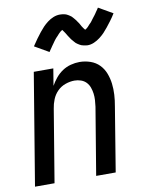

<svg xmlns="http://www.w3.org/2000/svg" viewBox="-85 -820 671 881"><g transform="rotate(-10 250.0 -379.5)"><path d="M6 0 92 -520H183L170 -441Q180 -459 194 -476Q208 -493 226 -505Q244 -517 265 -522.5Q286 -528 306 -528Q332 -528 356.5 -519.5Q381 -511 398 -493.5Q415 -476 424 -452.5Q433 -429 436 -404Q439 -379 437.5 -352.5Q436 -326 431 -299L382 0H291L343 -313Q345 -328 346 -343.5Q347 -359 345 -374Q343 -389 338 -403Q333 -417 323 -427.5Q313 -438 298.5 -443Q284 -448 269 -448Q248 -448 226.5 -440.5Q205 -433 189 -417Q173 -401 164.5 -380Q156 -359 153 -338L97 0ZM179 -597 113 -635Q124 -652 135 -667Q146 -682 155.5 -694Q165 -706 174.5 -716Q184 -726 197 -736Q210 -746 225 -752Q240 -758 255 -758Q260 -758 265 -757.5Q270 -757 275 -756Q280 -755 284 -753.5Q288 -752 292 -749.5Q296 -747 300 -744.5Q304 -742 307.5 -739Q311 -736 313.5 -732.5Q316 -729 319.5 -725.5Q323 -722 325.5 -718Q328 -714 330.5 -710.5Q333 -707 335.5 -703.5Q338 -700 339.5 -696.5Q341 -693 344.5 -687.5Q348 -682 350.5 -678.5Q353 -675 356 -671.5Q359 -668 359 -667H355L359 -670Q363 -672 366 -674.5Q369 -677 372 -680Q375 -683 376.5 -685Q378 -687 380 -689Q382 -691 384 -693Q386 -695 388.5 -697.5Q391 -700 392.5 -702.5Q394 -705 396.5 -708Q399 -711 401 -714Q403 -717 406 -720.5Q409 -724 411.5 -727.5Q414 -731 416.5 -734.5Q419 -738 421.5 -742Q424 -746 427.5 -750.5Q431 -755 433 -759L499 -721Q488 -703 477 -688.5Q466 -674 456.5 -662Q447 -650 437.5 -640Q428 -630 415 -620Q402 -610 387 -603.5Q372 -597 357 -597Q352 -597 347 -598Q342 -599 337 -600Q332 -601 328 -602.5Q324 -604 320 -606.5Q316 -609 312 -611.5Q308 -614 304.5 -617Q301 -620 298.5 -623.5Q296 -627 292.5 -630.5Q289 -634 286.5 -637.5Q284 -641 281.5 -645Q279 -649 276.5 -652.5Q274 -656 272 -659.5Q270 -663 267 -668Q264 -673 261 -677Q258 -681 255.5 -684.5Q253 -688 253 -689H257Q257 -688 253 -686Q249 -684 246 -681.5Q243 -679 240 -676Q237 -673 235 -671Q233 -669 231.5 -667Q230 -665 228 -663Q226 -661 223.5 -658.5Q221 -656 219 -653.5Q217 -651 214.5 -648Q212 -645 210 -642Q208 -639 205.5 -635.5Q203 -632 200.5 -628.5Q198 -625 195.5 -621.5Q193 -618 190.5 -614Q188 -610 184.5 -605.5Q181 -601 179 -597Z"/></g></svg>

Font: Iosevka Medium
Style: Italic
Weight: 500
Italic angle: -9°
Monospace: yes
Designer: Belleve Invis
Foundry: Belleve Invis
Version: Version 32.5.0; ttfautohint (v1.8.4)